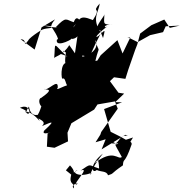

<svg xmlns="http://www.w3.org/2000/svg" viewBox="-20 -854 1032 1081"><path d="M370 -600C333 -539 287 -537 285 -526C294 -624 273 -614 360 -533C337 -552 309 -549 314 -554C362 -559 316 -582 351 -558C350 -541 335 -468 368 -497C322 -518 323 -427 330 -411C359 -424 338 -343 400 -359C395 -414 282 -328 305 -360C310 -419 247 -336 228 -354C229 -344 299 -364 212 -303C190 -300 199 -228 260 -248C198 -282 227 -265 190 -202C215 -222 155 -177 143 -254C105 -201 169 -219 92 -247C158 -279 157 -179 121 -227C183 -220 218 -141 196 -189C199 -181 246 -171 216 -144C259 -161 305 -188 230 -120C203 -82 306 -124 248 -103L244 -28L287 -22L363 -58L360 -107L382 -160L510 -237L529 -266L627 -283L643 -242L550 -111L545 -96L518 -53L575 -70L552 -13L686 -95L700 -88C653 -99 652 -51 629 -47C593 -74 558 -40 646 -47C630 -30 612 -68 666 30C643 49 621 -20 511 66C526 51 535 25 538 95C473 74 497 64 433 107C492 82 392 179 408 186C441 171 371 181 395 207C403 170 365 191 381 129L351 105L374 77C422 129 370 129 417 104C376 115 426 148 495 119C481 154 486 103 559 11C483 70 495 128 525 103C547 115 581 107 588 133C626 121 597 128 672 77C675 31 681 76 720 -38C731 -61 674 -76 690 -17L729 -80L689 -67L659 -84L603 -112L566 -240L667 -278L629 -279L679 -327L647 -332L599 -397L622 -419L686 -410L702 -461L741 -573L753 -604L769 -665L832 -712L905 -744L936 -697L992 -710L913 -706L898 -673L825 -656L755 -617L697 -646L713 -642L670 -553L641 -628L547 -543L495 -461L459 -474C520 -422 463 -372 512 -386C567 -421 547 -471 507 -465C528 -501 580 -522 517 -511C540 -611 543 -541 515 -628C526 -620 541 -562 444 -534C442 -553 448 -529 485 -543C502 -564 496 -570 546 -663C523 -635 491 -635 596 -715C559 -679 559 -724 614 -713C561 -720 564 -711 568 -776C578 -769 481 -676 557 -685C556 -675 524 -729 560 -640C581 -716 556 -656 547 -673C493 -750 538 -789 541 -834C490 -775 557 -823 503 -741C413 -778 436 -738 375 -681C392 -656 378 -727 436 -726C430 -740 411 -773 395 -729C350 -743 354 -764 294 -701C325 -696 257 -701 223 -710C300 -708 245 -693 290 -745L214 -700L175 -575L96 -633C139 -633 103 -580 139 -626C147 -647 242 -702 208 -682C235 -700 283 -691 267 -704C270 -707 323 -621 301 -633C288 -589 363 -616 399 -646C379 -636 366 -616 389 -646C360 -623 432 -638 419 -669L402 -554Z"/></svg>

Font: Hussar Lance
Style: Italic
Weight: 700
Foundry: Cannot Into Space Fonts, PlusOne Fonts
Version: Version 2.27